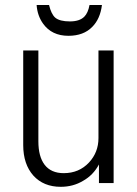

<svg xmlns="http://www.w3.org/2000/svg" viewBox="-20 -717 540 755"><path d="M332 -697.3Q326.2 -666 311.5 -651.4Q293 -632.8 254.9 -632.8Q214.8 -632.8 197.3 -647.5Q181.6 -661.1 172.9 -697.3H124Q127 -655.3 149.4 -624Q183.6 -576.2 249 -576.2Q308.6 -576.2 342.8 -611.3Q374 -642.6 380.9 -697.3ZM426.8 -518.6H367.2V-173.8Q367.2 -118.2 330.1 -78.1Q291 -36.1 230.5 -36.1Q180.7 -36.1 155.3 -69.3Q130.9 -101.6 130.9 -161.1V-518.6H71.3V-146.5Q71.3 -71.3 111.3 -26.4Q151.4 17.6 218.8 17.6Q267.6 17.6 306.6 -5.9Q346.7 -28.3 369.1 -70.3V2.9H426.8Z"/></svg>

Font: DotumChe
Style: Regular
Weight: 400
Monospace: yes
Version: Version 2.21